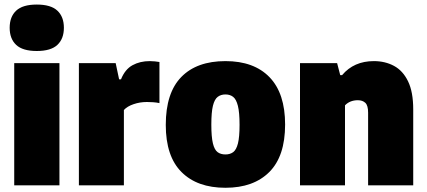

<svg xmlns="http://www.w3.org/2000/svg" viewBox="-20 -834 1920 864"><path d="M44 0V-550H247.5V0ZM145.5 -604.5Q82 -604.5 52.8 -632Q23.5 -659.5 23.5 -709Q23.5 -758.5 52.8 -786Q82 -813.5 145.5 -813.5Q209 -813.5 238.2 -786Q267.5 -758.5 267.5 -709Q267.5 -659.5 238.2 -632Q209 -604.5 145.5 -604.5Z M335 0V-550H500.5L516 -477H524.5Q542.5 -522 576.2 -540.5Q610 -559 654 -559Q665.5 -559 677 -557.8Q688.5 -556.5 697.5 -555V-370Q684 -373 668.8 -374Q653.5 -375 641 -375Q609.5 -375 581 -365.2Q552.5 -355.5 537.5 -339V0Z M994.5 11Q867.5 11 796.8 -59.8Q726 -130.5 726 -272Q726 -416 795.8 -487.5Q865.5 -559 994.5 -559Q1123 -559 1193 -486.5Q1263 -414 1263 -273.5Q1263 -131 1192 -60Q1121 11 994.5 11ZM994.5 -139Q1015.5 -139 1029.5 -149.5Q1043.5 -160 1050.8 -188.8Q1058 -217.5 1058 -272Q1058 -328 1050.5 -357.8Q1043 -387.5 1029 -398.2Q1015 -409 994.5 -409Q974 -409 959.8 -398.2Q945.5 -387.5 938.2 -358.2Q931 -329 931 -273.5Q931 -218 938 -189Q945 -160 959 -149.5Q973 -139 994.5 -139Z M1330 0V-550H1497L1511 -496H1519.5Q1572.5 -559 1662.5 -559Q1713 -559 1753 -537.5Q1793 -516 1816.2 -468.2Q1839.5 -420.5 1839.5 -341.5V0H1636.5V-327Q1636.5 -359.5 1624 -371.2Q1611.5 -383 1590.5 -383Q1554.5 -383 1532.5 -360V0Z"/></svg>

Font: Encode Sans SemiCondensed SemiCondensed Black
Style: Regular
Weight: 900
Width: 4
Designer: Multiple Designers
Foundry: Impallari Type
Version: Version 3.000; ttfautohint (v1.8.3) -l 8 -r 50 -G 200 -x 14 